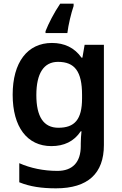

<svg xmlns="http://www.w3.org/2000/svg" viewBox="-20 -786 666 1046"><path d="M381 -753V-766H308C274 -716 244 -657 228 -616V-606H347C352 -649 368 -716 381 -753ZM263 -552C129 -552 49 -446 49 -270C49 -94 128 10 260 10C328 10 383 -15 420 -71H424C422 -55 420 -24 420 -4V10C420 98 375 145 293 145C217 145 146 130 85 103V207C144 231 208 240 285 240C459 240 546 159 546 4V-542H441L429 -472H424C386 -526 331 -552 263 -552ZM296 -449C387 -449 427 -397 427 -269V-250C427 -134 386 -90 298 -90C217 -90 178 -151 178 -268C178 -387 219 -449 296 -449Z"/></svg>

Font: Noto Sans Ol Chiki SemiBold
Style: Regular
Weight: 600
Designer: Monotype Design Team, Lewis McGuffie
Foundry: Monotype Imaging Inc.
Version: Version 2.003